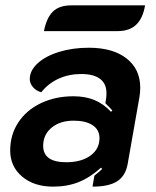

<svg xmlns="http://www.w3.org/2000/svg" viewBox="-20 -687 581 716"><path d="M18 -126Q18 -184 48 -230Q78 -276 132 -302Q186 -328 254 -328Q298 -328 332 -314Q366 -300 394 -270L399 -275Q396 -279 373 -302L376 -322Q377 -328 377 -340Q377 -375 353 -393Q329 -411 283 -411Q237 -411 198.5 -393.5Q160 -376 134 -343Q115 -348 103 -362Q91 -376 91 -392Q91 -424 120.5 -451Q150 -478 200.5 -493.5Q251 -509 311 -509Q401 -509 452 -469Q503 -429 503 -360Q503 -343 500 -325L456 -75Q448 -31 417 -11Q386 9 325 9L332 -32Q351 -47 361 -57L357 -62Q316 -25 273.5 -8Q231 9 178 9Q107 9 62.5 -28.5Q18 -66 18 -126ZM351 -172Q351 -203 325.5 -220Q300 -237 255 -237Q204 -237 172.5 -211Q141 -185 141 -143Q141 -82 227 -82Q283 -82 317 -106.5Q351 -131 351 -172ZM246 -667H521Q513 -619 488 -595Q463 -571 419 -571H144Q153 -619 176.5 -643Q200 -667 246 -667Z"/></svg>

Font: K2D
Style: Bold Italic
Weight: 700
Italic angle: -10°
Designer: Katatrad Aksorn Co.,Ltd.
Foundry: Cadson Demak Co.,Ltd.
Version: Version 1.000; ttfautohint (v1.6)